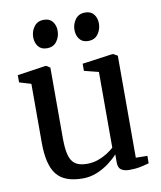

<svg xmlns="http://www.w3.org/2000/svg" viewBox="-86 -835 766 914"><g transform="rotate(-10 297.0 -378.0)"><path d="M467 9Q440.5 9 426.2 -1Q412 -11 412 -36.5V-75.5Q394.5 -56 368 -36Q341.5 -16 309 -2.8Q276.5 10.5 240.5 10.5Q152 10.5 114.5 -36.8Q77 -84 77 -190.5V-475.5L20.5 -492.5V-527.5L155.5 -547.5H162L179.5 -536V-196Q179.5 -147 187 -115.8Q194.5 -84.5 214.5 -69.5Q234.5 -54.5 272 -54.5Q301 -54.5 325.8 -63.2Q350.5 -72 370.2 -84.5Q390 -97 403.5 -109.5V-475.5L334 -493V-527.5L478 -547.5H485.5L505.5 -536V-43L561.5 -42L561 -6Q544 -1.5 520.8 3.8Q497.5 9 467 9ZM179.5 -629.5Q152 -629.5 138 -647.8Q124 -666 124 -692.5Q124 -721 140.5 -743.2Q157 -765.5 187.5 -765.5H188.5Q216 -765.5 230 -747.2Q244 -729 244 -703Q244 -674.5 227.8 -652Q211.5 -629.5 180.5 -629.5ZM379 -629.5Q351.5 -629.5 337.5 -647.8Q323.5 -666 323.5 -692.5Q323.5 -721 340 -743.2Q356.5 -765.5 387 -765.5H388Q415.5 -765.5 429.5 -747.2Q443.5 -729 443.5 -703Q443.5 -674.5 427.2 -652Q411 -629.5 380 -629.5Z"/></g></svg>

Font: Merriweather 60pt
Style: Regular
Weight: 400
Version: Version 2.100